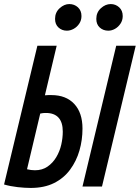

<svg xmlns="http://www.w3.org/2000/svg" viewBox="-44 -918 688 945"><path d="M107 7Q78 7 42.5 3Q7 -1 -24 -10L140 -693H235L177 -449Q185 -450 194 -450Q203 -450 209 -450Q281 -450 321.5 -406.5Q362 -363 362 -285Q362 -229 347 -177Q332 -125 301 -83Q270 -41 222 -17Q174 7 107 7ZM128 -80Q164 -80 190 -98Q216 -116 233 -144.5Q250 -173 257.5 -206Q265 -239 265 -270Q265 -316 244 -339Q223 -362 182 -362Q175 -362 168.5 -361.5Q162 -361 154 -359L89 -85Q109 -80 128 -80ZM362 0 528 -693H624L458 0ZM285 -767Q261 -767 244 -782.5Q227 -798 227 -825Q227 -857 249.5 -877.5Q272 -898 297 -898Q322 -898 339.5 -882Q357 -866 357 -839Q357 -818 346 -801.5Q335 -785 318.5 -776Q302 -767 285 -767ZM489 -767Q464 -767 447 -782.5Q430 -798 430 -825Q430 -857 452.5 -877.5Q475 -898 501 -898Q525 -898 542.5 -882Q560 -866 560 -839Q560 -818 549 -801.5Q538 -785 522 -776Q506 -767 489 -767Z"/></svg>

Font: Ubuntu Sans Mono Medium
Style: Italic
Weight: 500
Italic angle: -13.5°
Monospace: yes
Designer: Dalton Maag Ltd
Foundry: Dalton Maag Ltd
Version: Version 1.006